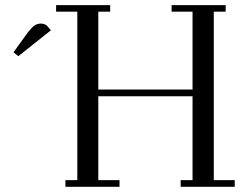

<svg xmlns="http://www.w3.org/2000/svg" viewBox="-20 -722 947 742"><path d="M32.2 -520 87.9 -597.2Q103 -616.2 113.5 -623.5Q124 -630.9 138.2 -630.9Q143.6 -630.9 149.2 -629.2Q154.8 -627.4 157.2 -626L160.2 -624L176.8 -605L50.8 -504.9ZM196.8 -676.8V-702.1H405.8V-676.8H359.9V-376H724.1V-676.8H643.1V-702.1H852.1V-676.8H806.2V-25.9H887.2V0H678.2V-25.9H724.1V-350.1H359.9V-25.9H441.9V0H232.9V-25.9H278.8V-676.8Z"/></svg>

Font: Dehuti
Style: Book
Weight: 400
Version: Version 1.2